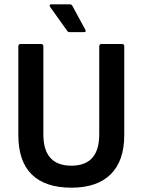

<svg xmlns="http://www.w3.org/2000/svg" viewBox="-20 -859 661 890"><path d="M311 11Q190 11 127.5 -50Q65 -111 65 -233V-644Q65 -655 76 -655H170Q181 -655 181 -644V-236Q181 -91 311 -91Q440 -91 440 -236V-644Q440 -655 451 -655H546Q556 -655 556 -644V-233Q556 -113 493 -51Q430 11 311 11ZM303 -710Q294 -710 290 -718L213 -826Q209 -831 210.5 -835Q212 -839 217 -839H304Q312 -839 316 -831L375 -722Q382 -710 369 -710Z"/></svg>

Font: Sofia Sans Semi Condensed
Style: Bold
Weight: 700
Designer: Botio Nikoltchev, Ani Petrova
Foundry: lettersoup
Version: Version 4.100; ttfautohint (v1.8.4.7-5d5b)